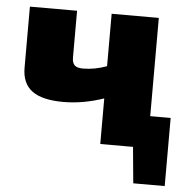

<svg xmlns="http://www.w3.org/2000/svg" viewBox="-48 -545 721 730"><g transform="rotate(5 312.5 -179.5)"><path d="M607 -122V138H487L474 0H349V-174Q270 -147 195 -147Q114 -147 75.5 -175.5Q37 -204 37 -264V-497H217V-318Q217 -298 226.5 -289Q236 -280 258 -280Q303 -280 349 -297V-497H529V-122Z"/></g></svg>

Font: Exo 2.0 Extra Bold
Style: Regular
Weight: 800
Designer: Natanael Gama
Version: Version 1.001;PS 001.001;hotconv 1.0.70;makeotf.lib2.5.58329